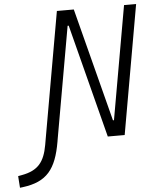

<svg xmlns="http://www.w3.org/2000/svg" viewBox="-188 -744 834 1028"><g transform="rotate(-5 229.5 -230.0)"><path d="M369.6 0H460.4L582.5 -693.4H517.6L410.2 -84H404.8L247.6 -693.4H156.7L36.6 -12.2L31.7 16.1C15.6 106 -18.6 149.4 -106 165.5L-127 169.4L-122.6 232.4L-107.4 230.5C22.9 213.9 73.7 150.9 99.1 2.9L100.1 -3.9L207 -609.4H212.9Z"/></g></svg>

Font: Cascadia Code NF Light
Style: Italic
Weight: 300
Italic angle: -10°
Monospace: yes
Designer: Aaron Bell
Foundry: Saja Typeworks
Version: Version 2404.023